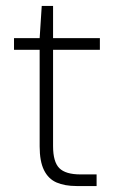

<svg xmlns="http://www.w3.org/2000/svg" viewBox="-20 -624 384 644"><path d="M237 0Q197 0 169.5 -12Q142 -24 127.5 -53.5Q113 -83 113 -133V-457H27V-496H113L120 -604H158V-496H315V-457H158V-134Q158 -81 179 -60Q200 -39 250 -39H304V0Z"/></svg>

Font: DM Sans 28pt ExtraLight
Style: Regular
Weight: 250
Version: Version 4.004;gftools[0.9.30]